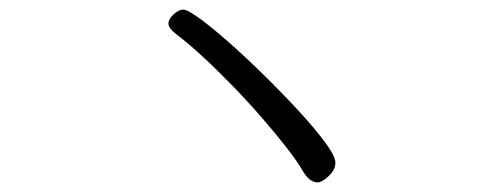

<svg xmlns="http://www.w3.org/2000/svg" viewBox="-20 -553 1040 399"><path d="M640 -174Q623 -174 609 -198Q599 -216 576.5 -245Q554 -274 524.5 -308Q495 -342 462.5 -375.5Q430 -409 399.5 -437Q369 -465 346 -482Q330 -495 330 -504Q330 -513 340.5 -523Q351 -533 361 -533Q370 -533 396.5 -513.5Q423 -494 459 -462Q495 -430 532.5 -393Q570 -356 603 -320Q636 -284 656.5 -256Q677 -228 677 -215Q677 -200 663 -187Q649 -174 640 -174Z"/></svg>

Font: Moon Stars Kai T
Style: Regular
Weight: 400
Designer: GuiWonder
Version: Version 1.101